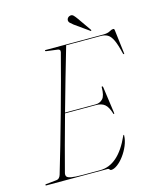

<svg xmlns="http://www.w3.org/2000/svg" viewBox="-127 -930 839 1026"><g transform="rotate(-15 292.5 -417.0)"><path d="M342.5 0H3.5Q-1.5 0 -1.5 -3Q-1.5 -7 4.5 -7L62 -13Q79 -14.5 86 -36Q106.5 -104.5 129.8 -185.5Q153 -266.5 176.8 -351.8Q200.5 -437 222.5 -518.2Q244.5 -599.5 262 -668Q263.5 -676.5 259.8 -680.5Q256 -684.5 250.5 -685L188.5 -693Q182 -694 182 -697Q182 -700 186 -700H505Q529.5 -700 542.5 -707.5Q555.5 -715 563.5 -715Q570.5 -715 571 -706L586.5 -578Q588 -570 585.5 -570Q582.5 -570 580.5 -575Q568.5 -626 556.2 -652Q544 -678 528.2 -687Q512.5 -696 490 -696H299Q249 -525 200 -350H369.5Q393 -350 408.8 -366.5Q424.5 -383 424.5 -430Q424.5 -434 427.5 -434Q431.5 -434 432.5 -427L452.5 -283Q453 -275.5 452 -275Q449.5 -274 448 -277Q436 -317 418.2 -331.5Q400.5 -346 369.5 -346H199Q175 -260.5 153.8 -181.8Q132.5 -103 116 -39Q113 -27 117.8 -19.2Q122.5 -11.5 142.2 -7.8Q162 -4 203.5 -4H301.5Q403.5 -4 468.5 -150Q470.5 -154 472 -154Q474.5 -154 473.5 -149Q472.5 -122.5 460.8 -94.5Q449 -66.5 431.5 -42.8Q414 -19 394.5 -4.5Q375 10 359 10Q354 10 351.2 5Q348.5 0 342.5 0ZM396 -816.5 448.5 -741.5Q450.5 -738.5 448.5 -736.5Q447 -734 444 -737L366 -792.5Q355.5 -800.5 348.5 -807.5Q341.5 -814.5 342 -824Q342.5 -830.5 347.5 -836.2Q352.5 -842 361 -843.5Q371 -845.5 378.8 -837.8Q386.5 -830 396 -816.5Z"/></g></svg>

Font: Fraunces 144pt Thin
Style: Italic
Weight: 100
Italic angle: -16°
Version: Version 1.000;[b76b70a41]